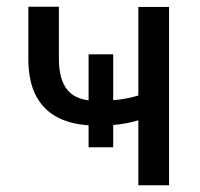

<svg xmlns="http://www.w3.org/2000/svg" viewBox="-20 -549 592 569"><path d="M315.5 -252Q356 -255.5 390 -266V-528.5H481V0H390V-192.5Q356.5 -182 315.5 -178.5V-112.5H242.5V-177.5Q194 -181 158 -197.5Q112.5 -218.5 88.2 -262.2Q64 -306 64 -375.5V-529H154.5V-375.5Q154.5 -312 181 -281Q201.5 -257 242.5 -251.5V-388H315.5Z"/></svg>

Font: Roberto Sans
Style: Regular
Weight: 400
Designer: Google (font) & Cristiano Sobral (main changes)
Version: Version 1.500; ttfautohint (v1.8.4.7-5d5b-dirty)